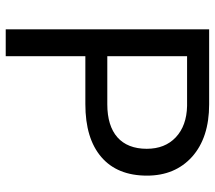

<svg xmlns="http://www.w3.org/2000/svg" viewBox="-60 -691 751 671"><g transform="rotate(90 315.5 -355.5)"><path d="M343.8 -278.3C424.3 -278.3 485.8 -296.9 529.3 -334.5C572.3 -371.6 593.8 -424.8 593.8 -493.7C593.8 -559.1 571.8 -611.8 527.8 -651.4C483.4 -690.9 422.4 -710.9 344.7 -710.9H82.5V0H176.3V-278.3ZM176.3 -633.8H350.1C396.5 -632.8 433.1 -619.6 460 -594.2C486.8 -568.8 500 -535.2 500 -492.7C500 -403.3 444.8 -355 344.7 -355H176.3Z"/></g></svg>

Font: Roboto
Style: Regular
Weight: 400
Designer: Google
Version: Version 2.137; 2017